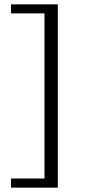

<svg xmlns="http://www.w3.org/2000/svg" viewBox="-20 -752 402 883"><path d="M246 -732V111H30.5V69H184.5V-690.5H30.5V-732Z"/></svg>

Font: Newsreader Caption Light
Style: Regular
Weight: 300
Designer: Hugues Gentile
Foundry: Production Type
Version: Version 1.001